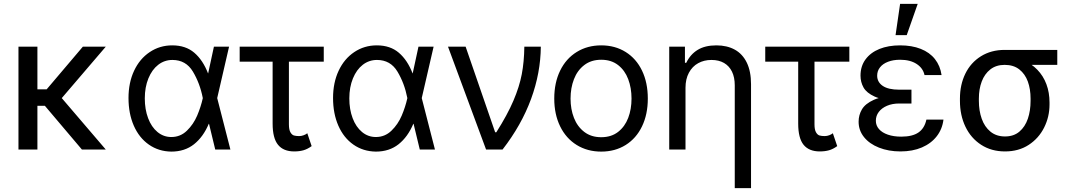

<svg xmlns="http://www.w3.org/2000/svg" viewBox="-20 -771 5520 990"><path d="M172.9 0H75.2V-530.3H172.9ZM264.6 -225.6H141.6L126 -310.5H220.7L407.2 -530.3H525.4ZM208 -229.5 270.5 -297.9 525.4 0H402.3Z M642.6 -265.6Q642.6 -344.7 671.4 -406.2Q700.2 -467.8 752 -502.4Q803.7 -537.1 868.2 -537.1Q937.5 -537.1 981.9 -499Q1026.4 -460.9 1052.7 -392.6H1085L1099.6 -266.6L1168 0H1089.8L1025.4 -266.6Q1010.7 -341.8 974.6 -401.9Q938.5 -461.9 869.1 -461.9Q828.1 -461.9 795.9 -437Q763.7 -412.1 745.1 -366.7Q726.6 -321.3 726.6 -263.7Q726.6 -207 743.7 -161.6Q760.7 -116.2 792 -90.3Q823.2 -64.5 863.3 -64.5Q910.2 -64.5 943.8 -97.2Q977.5 -129.9 996.6 -174.8Q1015.6 -219.7 1025.4 -263.7L1083 -530.3H1161.1L1099.6 -263.7L1085 -132.8H1056.6Q1028.3 -65.4 980.5 -27.3Q932.6 10.7 863.3 10.7Q797.9 9.8 747.6 -25.4Q697.3 -60.5 669.9 -123Q642.6 -185.5 642.6 -265.6Z M1649.4 -453.1H1215.8V-530.3H1649.4ZM1469.7 -530.3V-129.9Q1469.7 -102.5 1477.5 -88.9Q1485.4 -75.2 1496.1 -72.3Q1506.8 -69.3 1522.5 -69.3Q1534.2 -69.3 1545.9 -73.7Q1557.6 -78.1 1564.5 -84L1586.9 -17.6Q1565.4 -2 1544.4 3.9Q1523.4 9.8 1497.1 9.8Q1441.4 9.8 1413.6 -24.4Q1385.7 -58.6 1385.7 -133.8V-530.3Z M1697.3 -265.6Q1697.3 -344.7 1726.1 -406.2Q1754.9 -467.8 1806.6 -502.4Q1858.4 -537.1 1922.9 -537.1Q1992.2 -537.1 2036.6 -499Q2081.1 -460.9 2107.4 -392.6H2139.6L2154.3 -266.6L2222.7 0H2144.5L2080.1 -266.6Q2065.4 -341.8 2029.3 -401.9Q1993.2 -461.9 1923.8 -461.9Q1882.8 -461.9 1850.6 -437Q1818.4 -412.1 1799.8 -366.7Q1781.2 -321.3 1781.2 -263.7Q1781.2 -207 1798.3 -161.6Q1815.4 -116.2 1846.7 -90.3Q1877.9 -64.5 1918 -64.5Q1964.8 -64.5 1998.5 -97.2Q2032.2 -129.9 2051.3 -174.8Q2070.3 -219.7 2080.1 -263.7L2137.7 -530.3H2215.8L2154.3 -263.7L2139.6 -132.8H2111.3Q2083 -65.4 2035.2 -27.3Q1987.3 10.7 1918 10.7Q1852.5 9.8 1802.2 -25.4Q1752 -60.5 1724.6 -123Q1697.3 -185.5 1697.3 -265.6Z M2290 -530.3H2380.9L2533.2 -88.9H2539.1Q2596.7 -179.7 2627.4 -252Q2658.2 -324.2 2670.4 -388.2Q2682.6 -452.1 2683.6 -530.3H2768.6Q2767.6 -395.5 2718.3 -260.7Q2668.9 -126 2571.3 0H2486.3Z M2837.9 -262.7Q2837.9 -344.7 2868.2 -406.7Q2898.4 -468.8 2953.6 -502.9Q3008.8 -537.1 3080.1 -537.1Q3151.4 -537.1 3206.1 -502.9Q3260.7 -468.8 3290.5 -406.7Q3320.3 -344.7 3320.3 -262.7Q3320.3 -181.6 3290.5 -119.6Q3260.7 -57.6 3206.1 -23.4Q3151.4 10.7 3080.1 10.7Q3008.8 10.7 2953.6 -23.4Q2898.4 -57.6 2868.2 -119.6Q2837.9 -181.6 2837.9 -262.7ZM3236.3 -262.7Q3236.3 -317.4 3219.2 -362.8Q3202.1 -408.2 3167 -435.5Q3131.8 -462.9 3080.1 -462.9Q3028.3 -462.9 2992.7 -435.5Q2957 -408.2 2939.5 -362.8Q2921.9 -317.4 2921.9 -262.7Q2921.9 -208 2939.5 -163.1Q2957 -118.2 2992.7 -90.8Q3028.3 -63.5 3080.1 -63.5Q3131.8 -63.5 3167 -90.8Q3202.1 -118.2 3219.2 -163.1Q3236.3 -208 3236.3 -262.7Z M3514.6 0H3430.7V-530.3H3511.7V-447.3H3518.6Q3539.1 -490.2 3577.1 -513.7Q3615.2 -537.1 3673.8 -537.1Q3728.5 -537.1 3768.6 -515.1Q3808.6 -493.2 3830.6 -448.2Q3852.5 -403.3 3852.5 -336.9V199.2H3768.6V-331.1Q3768.6 -372.1 3754.4 -401.4Q3740.2 -430.7 3713.4 -446.3Q3686.5 -461.9 3648.4 -461.9Q3610.4 -461.9 3580.1 -445.3Q3549.8 -428.7 3532.2 -396Q3514.6 -363.3 3514.6 -318.4Z M4359.4 -453.1H3925.8V-530.3H4359.4ZM4179.7 -530.3V-129.9Q4179.7 -102.5 4187.5 -88.9Q4195.3 -75.2 4206.1 -72.3Q4216.8 -69.3 4232.4 -69.3Q4244.1 -69.3 4255.9 -73.7Q4267.6 -78.1 4274.4 -84L4296.9 -17.6Q4275.4 -2 4254.4 3.9Q4233.4 9.8 4207 9.8Q4151.4 9.8 4123.5 -24.4Q4095.7 -58.6 4095.7 -133.8V-530.3Z M4679.7 -276.4V-237.3H4616.2Q4581.1 -237.3 4553.7 -225.6Q4526.4 -213.9 4511.2 -193.8Q4496.1 -173.8 4496.1 -148.4Q4496.1 -124 4512.2 -105.5Q4528.3 -86.9 4558.1 -76.7Q4587.9 -66.4 4627 -66.4Q4684.6 -66.4 4715.8 -87.9Q4747.1 -109.4 4756.8 -154.3H4844.7Q4838.9 -105.5 4810.1 -68.4Q4781.2 -31.2 4733.4 -10.7Q4685.5 9.8 4623 9.8Q4561.5 9.8 4512.2 -9.8Q4462.9 -29.3 4435.1 -64Q4407.2 -98.6 4407.2 -143.6Q4407.2 -177.7 4424.3 -207Q4441.4 -236.3 4485.8 -256.3Q4530.3 -276.4 4607.4 -276.4ZM4417 -380.9Q4417 -429.7 4442.9 -464.8Q4468.8 -500 4514.6 -518.6Q4560.5 -537.1 4621.1 -537.1Q4681.6 -537.1 4727.5 -519Q4773.4 -501 4800.8 -466.3Q4828.1 -431.6 4835 -383.8H4747.1Q4739.3 -419.9 4706.1 -441.4Q4672.9 -462.9 4621.1 -462.9Q4585.9 -462.9 4559.1 -452.6Q4532.2 -442.4 4517.6 -423.8Q4502.9 -405.3 4502.9 -380.9Q4502.9 -347.7 4531.7 -328.1Q4560.5 -308.6 4616.2 -308.6H4679.7V-253.9H4607.4Q4532.2 -253.9 4490.2 -272.9Q4448.2 -292 4432.6 -319.8Q4417 -347.7 4417 -380.9ZM4621.1 -751H4711.9L4655.3 -589.8H4597.7Z M5160.2 -513.7Q5170.9 -512.7 5180.7 -507.3Q5190.4 -502 5203.1 -491.2Q5210 -486.3 5218.3 -481Q5226.6 -475.6 5236.3 -470.2Q5246.1 -464.8 5255.9 -460Q5297.9 -443.4 5328.6 -411.6Q5359.4 -379.9 5375.5 -336.9Q5391.6 -293.9 5391.6 -242.2V-232.4Q5391.6 -168.9 5363.8 -113.3Q5335.9 -57.6 5284.2 -23.9Q5232.4 9.8 5162.1 9.8Q5091.8 9.8 5039.1 -24.4Q4986.3 -58.6 4958 -117.7Q4929.7 -176.8 4929.7 -251V-262.7Q4929.7 -334 4957.5 -391.1Q4985.4 -448.2 5038.1 -481Q5090.8 -513.7 5160.2 -513.7ZM5162.1 -67.4Q5207 -67.4 5236.3 -92.3Q5265.6 -117.2 5279.8 -158.7Q5293.9 -200.2 5293.9 -251V-262.7Q5293.9 -311.5 5279.8 -350.6Q5265.6 -389.6 5235.8 -413.1Q5206.1 -436.5 5160.2 -436.5Q5116.2 -436.5 5086.4 -413.1Q5056.6 -389.6 5042 -350.6Q5027.3 -311.5 5027.3 -262.7V-251Q5027.3 -200.2 5042 -158.7Q5056.6 -117.2 5086.9 -92.3Q5117.2 -67.4 5162.1 -67.4ZM5431.6 -436.5H5160.2V-513.7H5431.6Z"/></svg>

Font: Pretendard JP Variable
Style: Regular
Weight: 400
Designer: Base glyphs from Inter by Rasmus Andersson; Hangul glyphs from Noto Sans CJK(Source Han Sans) by Jang Soo-young and Kang
Foundry: Kil Hyung-jin
Version: Version 1.307;Glyphs 3.2 (3192)